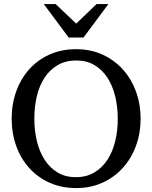

<svg xmlns="http://www.w3.org/2000/svg" viewBox="-20 -936 771 972"><path d="M576.2 -334Q576.2 -395 563 -449Q549.8 -502.9 523.4 -543.2Q497.1 -583.5 457.8 -606.7Q418.5 -629.9 366.2 -629.9Q312 -629.9 272 -606.4Q231.9 -583 205.6 -542.7Q179.2 -502.4 166.5 -449Q153.8 -395.5 153.8 -335.9Q153.8 -275.9 166.7 -221.9Q179.7 -168 205.8 -127.4Q231.9 -86.9 271.2 -63Q310.5 -39.1 363.8 -39.1Q418 -39.1 457.8 -63Q497.6 -86.9 523.9 -127.2Q550.3 -167.5 563.2 -220.9Q576.2 -274.4 576.2 -334ZM691.9 -335Q691.9 -262.2 668.5 -198.2Q645 -134.3 602.3 -86.7Q559.6 -39.1 499.5 -11.5Q439.5 16.1 366.2 16.1Q292.5 16.1 232.2 -10.5Q171.9 -37.1 128.9 -84.5Q85.9 -131.8 62.5 -196Q39.1 -260.3 39.1 -335.9Q39.1 -409.2 62 -473.1Q85 -537.1 127.4 -584.7Q169.9 -632.3 230.2 -659.7Q290.5 -687 365.2 -687Q439.5 -687 499.8 -659.2Q560.1 -631.3 602.8 -583.5Q645.5 -535.6 668.7 -471.7Q691.9 -407.7 691.9 -335ZM402.8 -746.1H327.6L201.7 -915.5H261.7L365.7 -816.4L468.8 -915.5H528.8Z"/></svg>

Font: Charis SIL Viet
Style: Regular
Weight: 400
Foundry: SIL International
Version: Version 5.000